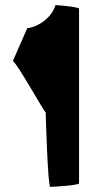

<svg xmlns="http://www.w3.org/2000/svg" viewBox="-20 -728 364 748"><path d="M30 -490C46 -484 157 -282 158 -291C158 -284 166 0 176 0C186 0 288 -6 288 -14V-694C288 -701 206 -708 196 -708C183 -662 133 -624 86 -618Z"/></svg>

Font: Ampere
Style: Regular
Weight: 400
Version: Version 1